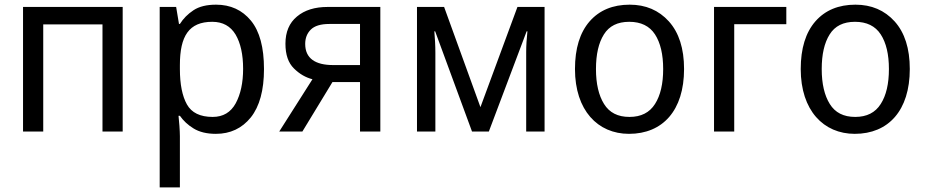

<svg xmlns="http://www.w3.org/2000/svg" viewBox="-20 -566 3984 826"><path d="M79.1 -536.1V0H166V-460.9H420.9V0H507.8V-536.1Z M909.7 -545.9C869.1 -545.9 836.9 -538.1 812.5 -522C788.1 -505.9 768.6 -486.3 753.9 -462.9H750L737.8 -536.1H667V240.2H753.9V20C753.9 -3.4 750.5 -46.9 748 -67.9H753.9C768.6 -46.9 788.1 -28.3 813 -13.2C837.9 2 869.6 9.8 908.7 9.8C970.7 9.8 1021 -13.7 1059.1 -61C1096.7 -108.4 1115.7 -177.7 1115.7 -269C1115.7 -361.8 1097.2 -431.2 1059.6 -477.1C1022 -522.9 971.7 -545.9 909.7 -545.9ZM893.1 -472.2C938.5 -472.2 971.7 -453.6 993.7 -417C1015.1 -380.4 1025.9 -331.1 1025.9 -270C1025.9 -210 1015.1 -160.6 994.1 -121.6C972.7 -82.5 939.5 -63 895 -63C840.8 -63 804.2 -81.1 784.2 -116.7C764.2 -152.3 753.9 -203.1 753.9 -269V-286.1C753.9 -411.1 793 -472.2 893.1 -472.2Z M1410.2 -212.9H1528.8V0H1616.2V-536.1H1389.2C1334.5 -536.1 1290.5 -522.5 1257.8 -495.1C1224.6 -467.8 1208 -428.7 1208 -377.9C1208 -330.6 1220.2 -295.4 1244.6 -271.5C1268.6 -247.6 1295.4 -232.4 1324.2 -225.1L1181.2 0H1280.8ZM1293 -377C1293 -401.9 1300.8 -422.4 1316.9 -438.5C1333 -454.6 1359.4 -462.9 1397 -462.9H1528.8V-286.1H1413.1C1336.9 -286.1 1293 -314.5 1293 -377Z M2206.1 -536.1 2046.9 -105 1890.6 -536.1H1773.9V0H1853V-338.9C1853 -370.6 1851.1 -400.4 1848.6 -431.2H1852.1L2010.7 0H2083L2245.6 -431.2H2249C2245.6 -400.4 2243.7 -369.6 2243.7 -341.8V0H2322.8V-536.1Z M2922.9 -269C2922.9 -357.4 2900.9 -425.8 2857.4 -474.1C2814 -522 2757.8 -545.9 2689 -545.9C2616.2 -545.9 2558.6 -522 2516.6 -474.1C2474.6 -425.8 2453.6 -357.4 2453.6 -269C2453.6 -90.8 2551.8 9.8 2686 9.8C2831.1 9.8 2922.9 -90.8 2922.9 -269ZM2543.9 -269C2543.9 -332 2555.2 -381.8 2578.1 -418C2600.6 -454.1 2636.7 -472.2 2687 -472.2C2737.3 -472.2 2774.4 -454.1 2797.9 -418C2821.3 -381.8 2833 -332 2833 -269C2833 -205.6 2821.3 -155.3 2797.9 -118.7C2774.4 -81.5 2737.8 -63 2688 -63C2637.7 -63 2601.6 -81.5 2578.6 -118.7C2555.7 -155.3 2543.9 -205.6 2543.9 -269Z M3051.8 -536.1V0H3138.7V-461.9H3362.8V-536.1Z M3894 -269C3894 -357.4 3872.1 -425.8 3828.6 -474.1C3785.2 -522 3729 -545.9 3660.2 -545.9C3587.4 -545.9 3529.8 -522 3487.8 -474.1C3445.8 -425.8 3424.8 -357.4 3424.8 -269C3424.8 -90.8 3522.9 9.8 3657.2 9.8C3802.2 9.8 3894 -90.8 3894 -269ZM3515.1 -269C3515.1 -332 3526.4 -381.8 3549.3 -418C3571.8 -454.1 3607.9 -472.2 3658.2 -472.2C3708.5 -472.2 3745.6 -454.1 3769 -418C3792.5 -381.8 3804.2 -332 3804.2 -269C3804.2 -205.6 3792.5 -155.3 3769 -118.7C3745.6 -81.5 3709 -63 3659.2 -63C3608.9 -63 3572.8 -81.5 3549.8 -118.7C3526.9 -155.3 3515.1 -205.6 3515.1 -269Z"/></svg>

Font: Avrile Sans
Style: Regular
Weight: 400
Designer: Monotype Design Team, Google (font), Stefan Peev (BGR Cyrillic), Cristiano Sobral (main changes)
Foundry: The Avrile Sans Project Authors
Version: Version 3.110